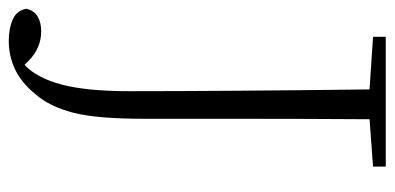

<svg xmlns="http://www.w3.org/2000/svg" viewBox="-257 -512 900 438"><g transform="rotate(90 193.0 -293.0)"><path d="M58 -694V-723H354V-694L246 -686Q245 -540 245 -388V-174Q245 -63 231 -9.5Q217 44 189 76Q163 108 132.5 122.5Q102 137 67 137Q39 137 18.5 128Q-2 119 -6 97Q-2 79 12 71Q26 63 45 63Q83 63 112 91L122 101Q152 73 167 16Q182 -41 182 -138Q182 -356 178 -686Z"/></g></svg>

Font: Minh Nguyen ExtraLight
Style: Regular
Weight: 250
Designer: Ryoko NISHIZUKA 西塚涼子 (kana & ideographs); Frank Grießhammer (Latin, Greek & Cyrillic); Wenlong ZHANG 张文龙 (bopomofo); San
Foundry: Adobe
Version: Version 1.100;July 7, 2023;FontCreator 14.0.0.2814 64-bit